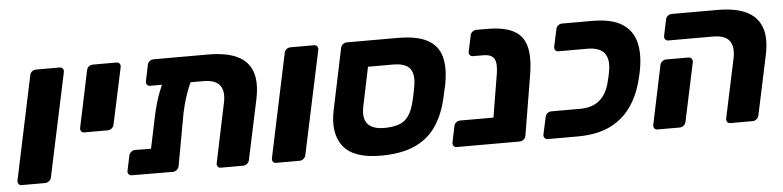

<svg xmlns="http://www.w3.org/2000/svg" viewBox="-40 -765 3927 963"><g transform="rotate(-5 1923.5 -283.5)"><path d="M37 0Q26 0 21 -7.5Q16 -15 18 -25L128 -546Q130 -557 139 -564Q148 -571 159 -571H277Q288 -571 293.5 -564Q299 -557 297 -546L186 -25Q184 -15 175 -7.5Q166 0 155 0Z M373 -236Q362 -236 357 -243.5Q352 -251 354 -261L414 -546Q416 -557 425 -564Q434 -571 445 -571H563Q574 -571 579.5 -564Q585 -557 583 -546L522 -261Q520 -251 511 -243.5Q502 -236 491 -236Z M722 -440Q712 -440 706.5 -447Q701 -454 703 -465L720 -546Q722 -557 731 -564Q740 -571 751 -571H1025Q1115 -571 1170 -545.5Q1225 -520 1245 -466Q1265 -412 1247 -326L1183 -25Q1181 -15 1172 -7.5Q1163 0 1152 0H1040Q1029 0 1024 -7Q1019 -14 1021 -25L1083 -321Q1096 -379 1073.5 -409.5Q1051 -440 990 -440ZM862 -509H906Q934 -509 942 -498Q950 -487 943 -475Q926 -443 914.5 -414.5Q903 -386 894 -356Q885 -326 877 -289L829 -25Q827 -15 818 -7.5Q809 0 798 0L592 -1Q581 -1 575.5 -8Q570 -15 572 -26L588 -101Q590 -111 599 -118.5Q608 -126 618 -126L699 -125L733 -287Q740 -320 748.5 -349.5Q757 -379 769 -410Q781 -441 799 -475Q807 -489 821 -499Q835 -509 862 -509Z M1318 0Q1307 0 1302 -7.5Q1297 -15 1299 -25L1409 -546Q1411 -557 1420 -564Q1429 -571 1440 -571H1558Q1569 -571 1574.5 -564Q1580 -557 1578 -546L1467 -25Q1465 -15 1456 -7.5Q1447 0 1436 0Z M1844 10Q1707 10 1655.5 -57Q1604 -124 1629 -241L1693 -546Q1695 -557 1704 -564Q1713 -571 1724 -571H1978Q2078 -571 2130 -542Q2182 -513 2197 -459Q2212 -405 2199 -330Q2198 -320 2193.5 -301.5Q2189 -283 2185 -264Q2181 -245 2178 -235Q2159 -159 2119.5 -104Q2080 -49 2013 -19.5Q1946 10 1844 10ZM1873 -127Q1944 -127 1976.5 -153.5Q2009 -180 2024 -240Q2027 -250 2030.5 -266.5Q2034 -283 2037.5 -299Q2041 -315 2042 -325Q2052 -383 2029.5 -411.5Q2007 -440 1945 -440H1819L1778 -243Q1766 -184 1791 -155.5Q1816 -127 1873 -127Z M2227 0Q2217 0 2211.5 -7.5Q2206 -15 2208 -25L2225 -106Q2227 -117 2236 -124Q2245 -131 2255 -131H2576L2554 -23Q2552 -13 2543 -6.5Q2534 0 2523 0ZM2426 0Q2415 0 2410 -7.5Q2405 -15 2406 -25L2457 -333Q2464 -370 2462.5 -395.5Q2461 -421 2446.5 -434Q2432 -447 2399 -447H2349Q2338 -447 2332 -454.5Q2326 -462 2329 -473L2346 -552Q2348 -563 2357 -570Q2366 -577 2377 -577H2430Q2495 -577 2538 -562.5Q2581 -548 2604 -517.5Q2627 -487 2631.5 -440.5Q2636 -394 2626 -331L2575 -25Q2573 -15 2564 -7.5Q2555 0 2544 0Z M2686 0Q2675 0 2669.5 -7.5Q2664 -15 2666 -25L2685 -112Q2687 -123 2696 -130Q2705 -137 2715 -137H2861Q2922 -137 2958.5 -168Q2995 -199 3009 -256Q3014 -274 3016.5 -286Q3019 -298 3022 -315Q3032 -373 3008 -403.5Q2984 -434 2923 -434H2778Q2767 -434 2761.5 -441Q2756 -448 2758 -459L2777 -546Q2779 -557 2788 -564Q2797 -571 2808 -571H2958Q3054 -571 3106 -539.5Q3158 -508 3174.5 -450.5Q3191 -393 3178 -315Q3175 -298 3172.5 -286Q3170 -274 3165 -256Q3146 -179 3105 -121Q3064 -63 2998 -31.5Q2932 0 2836 0Z M3606 0Q3595 0 3589.5 -7Q3584 -14 3586 -25L3649 -321Q3661 -379 3639 -409.5Q3617 -440 3556 -440H3331Q3321 -440 3315.5 -447Q3310 -454 3312 -465L3329 -546Q3331 -557 3340 -564Q3349 -571 3360 -571H3590Q3680 -571 3735 -544.5Q3790 -518 3810 -463Q3830 -408 3811 -321L3748 -25Q3746 -15 3737 -7.5Q3728 0 3718 0ZM3238 0Q3227 0 3222 -7.5Q3217 -15 3219 -25L3281 -321Q3283 -331 3292 -338.5Q3301 -346 3311 -346H3423Q3434 -346 3440 -338.5Q3446 -331 3444 -321L3381 -25Q3379 -15 3370 -7.5Q3361 0 3350 0Z"/></g></svg>

Font: Rubik
Style: Bold Italic
Weight: 700
Italic angle: -12°
Designer: Hubert and Fischer
Foundry: Hubert and Fischer
Version: Version 2.300;gftools[0.9.30]